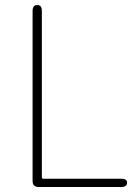

<svg xmlns="http://www.w3.org/2000/svg" viewBox="-20 -746 548 766"><path d="M134 0Q110 0 110 -24V-702Q110 -726 129 -726Q147 -726 147 -702V-38Q147 -33 152 -33H463Q487 -33 487 -17Q487 0 463 0Z"/></svg>

Font: Resource Han Rounded KR ExtraLight
Style: Regular
Weight: 250
Designer: Cyano Hao (round all glyphs); Ryoko NISHIZUKA 西塚涼子 (kana, bopomofo & ideographs); Paul D. Hunt (Latin, Greek & Cyrillic)
Foundry: Cyano Hao
Version: 0.990